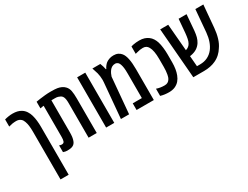

<svg xmlns="http://www.w3.org/2000/svg" viewBox="-77 -1243 2692 2085"><g transform="rotate(-30 1268.5 -200.0)"><path d="M219.7 240.2V-357.4Q219.7 -399.9 215.6 -432.6Q211.4 -465.3 202.1 -489.7Q193.4 -515.6 177.2 -529.8Q154.3 -550.3 118.2 -550.3Q105 -550.3 95.5 -549.3Q85.9 -548.3 69.8 -546.4Q50.3 -543 24.4 -535.6V-625Q36.6 -628.4 49.3 -631.1Q62 -633.8 74.7 -635.7Q99.1 -639.6 125.5 -639.6Q188.5 -639.6 229 -614.7Q258.3 -597.2 277.3 -568.1Q296.4 -539.1 304.7 -505.9Q321.8 -446.3 321.8 -357.4V240.2Z M439 6.3Q417.5 6.3 391.1 -3.4V-87.9Q408.7 -81.1 421.9 -81.1Q446.8 -81.1 453.9 -100.3Q460.9 -119.6 460.9 -151.9V-544.4Q449.7 -543.5 438.7 -541.5Q427.7 -539.6 416.5 -537.1V-620.6Q435.1 -624 465.6 -628.4Q496.1 -632.8 532.2 -636.2Q568.4 -639.6 603 -639.6Q656.7 -639.6 684.1 -635.3Q711.4 -630.9 733.4 -620.6Q757.3 -609.9 773.4 -592.3Q798.3 -566.9 805.4 -528.1Q812.5 -489.3 812.5 -435.1V0H710.4V-435.1Q710.4 -484.9 699 -510Q687.5 -535.2 660.6 -543.5Q647.5 -550.8 627.4 -553.2Q619.1 -553.7 603 -554Q586.9 -554.2 563.5 -553.7V-151.9Q563.5 -121.1 560.1 -95.2Q556.6 -69.3 548.8 -49.8Q537.1 -17.6 509.8 -4.9Q494.1 2.4 475.3 4.4Q456.5 6.3 439 6.3Z M930.2 0V-629.9H1032.2V0Z M1115.7 0 1154.3 -436Q1154.8 -443.4 1155.3 -453.6Q1155.8 -463.9 1155.8 -473.1Q1155.8 -493.7 1152.8 -514.6Q1149.9 -535.6 1145 -556.2Q1140.6 -571.8 1135.7 -585.4Q1128.9 -607.4 1121.6 -629.9H1220.7Q1236.8 -590.8 1244.6 -549.8H1250Q1255.9 -564.5 1268.3 -581.1Q1280.8 -597.7 1293.9 -608.4Q1309.1 -620.6 1334 -630.1Q1358.9 -639.6 1390.1 -639.6Q1421.9 -639.6 1444.6 -628.7Q1467.3 -617.7 1481.4 -600.6Q1494.6 -585.9 1503.4 -564.5Q1512.2 -543 1517.1 -518.6Q1522.9 -491.7 1525.6 -457.3Q1528.3 -422.9 1528.3 -387.2V0H1312V-83.5H1426.3V-386.7Q1426.3 -434.6 1422.9 -460.9Q1419.4 -487.3 1413.6 -504.4Q1404.3 -533.2 1389.4 -542.7Q1374.5 -552.2 1362.3 -552.2Q1337.4 -552.2 1320.1 -542Q1302.7 -531.7 1291 -516.1Q1268.6 -485.8 1257.8 -449.2L1218.3 0Z M1717.3 9.8Q1688 9.8 1661.4 6.3Q1634.8 2.9 1609.9 -4.9V-94.7Q1654.3 -78.6 1710 -78.6Q1733.9 -78.6 1749 -87.4Q1764.2 -96.2 1773.4 -109.9Q1782.2 -122.6 1787.1 -137Q1792 -151.4 1793.9 -164.1Q1798.3 -187.5 1800 -209.2Q1801.8 -231 1801.8 -256.3V-357.4Q1801.8 -462.9 1773.9 -511.2Q1763.2 -530.8 1747.3 -540.5Q1731.4 -550.3 1707 -550.3Q1687.5 -550.3 1670.7 -547.6Q1653.8 -544.9 1628.9 -538.1Q1624 -537.1 1619.1 -535.6Q1614.3 -534.2 1608.9 -532.7V-625Q1615.2 -627 1622.1 -628.9Q1628.9 -630.9 1635.7 -632.3Q1673.3 -639.6 1712.4 -639.6Q1749 -639.6 1776.6 -630.6Q1804.2 -621.6 1825.2 -605.5Q1847.2 -589.4 1862.1 -565.7Q1877 -542 1885.3 -516.1Q1895.5 -483.9 1900.6 -439.9Q1905.8 -396 1905.8 -357.4V-256.3Q1905.8 -167 1881.8 -105.5Q1868.2 -69.8 1846.9 -45.2Q1825.7 -20.5 1793.5 -5.4Q1776.9 2.4 1756.1 6.1Q1735.4 9.8 1717.3 9.8Z M2023.4 0 1971.7 -629.9H2072.3L2100.6 -294.4Q2142.6 -306.6 2161.6 -342.3Q2172.9 -362.3 2178.7 -391.6Q2184.6 -420.9 2188.5 -460.9L2202.6 -629.9H2302.2L2286.1 -432.1Q2281.7 -387.2 2273.2 -356Q2264.6 -324.7 2248 -297.9Q2227.1 -265.6 2195.6 -245.6Q2164.1 -225.6 2116.2 -217.3Q2113.8 -217.3 2111.3 -217.3Q2108.9 -217.3 2106.9 -217.3L2117.7 -84H2158.7Q2210 -84 2252 -104.5Q2293.9 -125 2323.2 -162.6Q2377.9 -233.4 2388.7 -350.6L2412.6 -629.9H2512.7L2488.3 -351.1Q2482.9 -286.1 2465.8 -228.8Q2448.7 -171.4 2418.9 -130.9Q2401.4 -101.6 2372.6 -74.5Q2343.8 -47.4 2305.7 -29.8Q2274.9 -15.1 2237.1 -7.6Q2199.2 0 2158.7 0Z"/></g></svg>

Font: Open Sans Condensed SemiBold
Style: Regular
Weight: 600
Width: 3
Designer: Monotype Design Team
Foundry: Monotype Imaging Inc.
Version: Version 3.000; ttfautohint (v1.8.4)